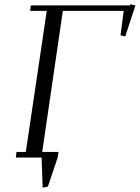

<svg xmlns="http://www.w3.org/2000/svg" viewBox="-20 -727 645 886"><path d="M53.2 0 56.2 -25.9H99.1L195.8 -676.8H119.1L122.1 -702.1H580.1L581.1 -707L605 -702.1L558.1 -559.1L536.1 -564L550.8 -676.8H270L174.8 -25.9H250L246.1 0L201.2 133.8L176.8 139.2L171.9 0Z"/></svg>

Font: Dehuti
Style: Italic
Weight: 400
Version: Version 1.2